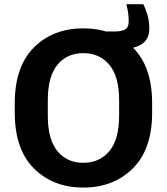

<svg xmlns="http://www.w3.org/2000/svg" viewBox="-20 -857 775 892"><path d="M48.6 -333.3V-377.7Q48.6 -547.6 137.6 -636.5Q226.6 -725.3 366.9 -725.3Q507.1 -725.3 596.9 -636.5Q686.8 -547.6 686.8 -377.7V-333.3Q686.8 -163.3 596.9 -74.5Q507.1 14.4 366.9 14.4Q226.6 14.4 137.6 -74.5Q48.6 -163.3 48.6 -333.3ZM202.1 -319.6Q202.1 -209 246.8 -154.8Q291.5 -100.6 366.9 -100.6Q442.6 -100.6 488 -154.8Q533.4 -209 533.4 -319.6V-391.1Q533.4 -502 488 -556Q442.6 -610.1 366.9 -610.1Q291.5 -610.1 246.8 -556Q202.1 -502 202.1 -391.1ZM473.4 -710.7H512.9Q541 -710.7 559.4 -719.4Q577.9 -728 577.9 -756.6Q577.9 -779.8 575 -799.1Q572 -818.4 567.1 -837.4H645.5Q655.5 -819.3 664.6 -789.3Q673.6 -759.3 673.6 -724.4Q673.6 -674.6 638.5 -652.2Q603.5 -629.9 551.8 -629.9Q527.1 -629.9 507.2 -633.1Q487.3 -636.2 473.4 -640.9Z"/></svg>

Font: RobotoFlex
Style: Regular
Weight: 400
Designer: Berlow after Robertson
Foundry: Google
Version: Version 2.136